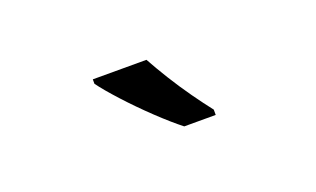

<svg xmlns="http://www.w3.org/2000/svg" viewBox="-35 -889 670 407"><g transform="rotate(-20 300.0 -686.0)"><path d="M330 -606Q307 -624 277.5 -652Q248 -680 221.5 -709Q195 -738 182 -756V-766H303Q315 -744 332 -716.5Q349 -689 367.5 -663Q386 -637 401 -618V-606Z"/></g></svg>

Font: Noto Sans Mono Medium
Style: Regular
Weight: 500
Designer: Monotype Design Team
Foundry: Monotype Imaging Inc.
Version: Version 2.014